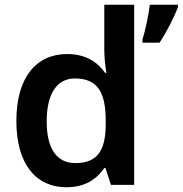

<svg xmlns="http://www.w3.org/2000/svg" viewBox="-20 -780 771 810"><path d="M260 10C341 10 389 -26 420 -71H425L448 0H546V-760H420V-570C420 -536 425 -492 429 -473H423C392 -517 343 -552 263 -552C135 -552 49 -456 49 -270C49 -85 134 10 260 10ZM731 -750V-760H612C607 -717 593 -651 581 -613V-600H653C686 -650 715 -709 731 -750ZM298 -92C219 -92 177 -153 177 -268C177 -383 219 -449 296 -449C396 -449 426 -385 426 -269V-253C425 -145 391 -92 298 -92Z"/></svg>

Font: Noto Sans Vithkuqi SemiBold
Style: Regular
Weight: 600
Version: Version 1.001